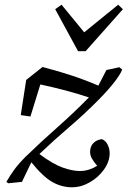

<svg xmlns="http://www.w3.org/2000/svg" viewBox="-20 -771 541 814"><path d="M68 -283 91 -432 160 -487Q222 -471 279 -452.5Q336 -434 397 -408L431 -474L486 -486L498 -476Q491 -457 466.5 -425Q442 -393 403 -353Q340 -289 274.5 -233Q209 -177 147 -118Q205 -75 246 -60.5Q287 -46 318 -46Q339 -46 357.5 -52Q376 -58 392 -68Q376 -87 369 -100Q362 -113 362 -127Q362 -151 376.5 -165Q391 -179 412 -181Q428 -175 436.5 -157.5Q445 -140 445 -122Q445 -86 421 -52.5Q397 -19 360.5 2Q324 23 285 23Q242 23 202.5 1Q163 -21 113 -83L73 0L15 6L7 0Q22 -26 40 -51Q58 -76 89 -107Q154 -170 222.5 -230.5Q291 -291 357 -358Q305 -375 258 -387.5Q211 -400 151 -413L109 -277ZM241 -751 337 -634 481 -751 501 -732 343 -554H311L214 -732Z"/></svg>

Font: Source Serif Pro
Style: Italic
Weight: 400
Italic angle: -12°
Designer: Frank Grießhammer
Foundry: Adobe Systems Incorporated
Version: Version 3.001;hotconv 1.0.111;makeotfexe 2.5.65597